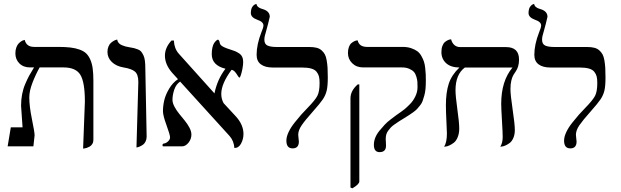

<svg xmlns="http://www.w3.org/2000/svg" viewBox="-20 -766 3252 1005"><path d="M415 11.7 424.3 -234.4Q424.3 -335.9 400.6 -374.5Q377 -413.1 312 -413.1H187.5Q166 -375 149.7 -332.3Q133.3 -289.6 133.3 -255.9Q133.3 -210 147.2 -142.1Q161.1 -74.2 161.1 -57.6L154.8 0H20L36.6 -99.6H98.1Q90.3 -211.9 90.3 -212.4Q90.3 -243.7 95.7 -272.2Q101.1 -300.8 112.1 -326.4Q123 -352.1 132.8 -370.1Q142.6 -388.2 158.2 -413.1H137.2Q102.5 -413.1 81.5 -434.1Q60.5 -455.1 60.5 -486.8Q60.5 -504.4 65.7 -518.1Q70.8 -531.7 77.9 -538.8Q85 -545.9 92 -550.3Q99.1 -554.7 104.5 -555.7L109.4 -557.1Q118.2 -520.5 158.2 -520.5H284.2Q321.8 -520.5 348.6 -517.3Q375.5 -514.2 397 -506.3Q418.5 -498.5 431.4 -486.1Q444.3 -473.6 453.1 -453.1Q461.9 -432.6 465.3 -406.5Q468.8 -380.4 468.8 -343.8V-33.2Q468.8 -21.5 463.1 -12.5Q457.5 -3.4 449.7 1Q441.9 5.4 434.1 8.1Q426.3 10.7 420.9 11.2Z M694.3 5.9 704.1 -336.4Q704.1 -376 686.5 -391.1Q668.9 -406.2 626 -413.1Q588.4 -419.4 565.4 -441.4Q542.5 -463.4 542.5 -494.1Q542.5 -509.8 547.6 -522.2Q552.7 -534.7 560.3 -541.3Q567.9 -547.9 575.4 -552.2Q583 -556.6 588.4 -557.6L593.3 -559.1Q594.7 -548.8 601.1 -541.3Q607.4 -533.7 618.4 -529.3Q629.4 -524.9 636.5 -522.9Q643.6 -521 655.3 -519Q672.9 -516.1 681.2 -514.2Q689.5 -512.2 701.4 -507.6Q713.4 -502.9 719 -495.8Q724.6 -488.8 730.5 -477.1Q736.3 -465.3 738.5 -447.8Q740.7 -430.2 740.7 -406.2L747.6 -51.3Q747.6 -37.1 742.2 -25.9Q736.8 -14.6 729 -9Q721.2 -3.4 713.1 0.2Q705.1 3.9 699.7 4.9Z M1252.9 -441.9Q1252.9 -427.7 1249.3 -407.7Q1245.6 -387.7 1241 -373.8Q1236.3 -359.9 1233.9 -359.9Q1230 -359.9 1224.4 -369.6Q1218.8 -379.4 1210.4 -389.4Q1202.1 -399.4 1191.9 -400.4Q1138.2 -327.6 1138.2 -274.4Q1138.2 -248.5 1150.4 -226.1L1216.3 -154.8Q1254.4 -111.8 1254.4 -64.9Q1254.4 -38.1 1241.9 -14.6Q1229.5 8.8 1207 8.8Q1204.1 -28.8 1181.6 -54.2L922.9 -338.9Q901.9 -325.2 892.3 -297.1Q882.8 -269 882.8 -243.7Q882.8 -227.1 893.1 -207.8Q903.3 -188.5 917.7 -170.7Q932.1 -152.8 946.8 -135Q961.4 -117.2 971.7 -97.7Q981.9 -78.1 981.9 -61.5Q981.9 -38.1 966.6 -19Q951.2 0 933.1 0H832.5Q830.6 -2.4 830.6 -5.9Q830.6 -13.7 837.4 -14.6Q849.1 -16.1 859.6 -25.9Q870.1 -35.6 870.1 -46.9Q870.1 -60.1 851.6 -110.6Q833 -161.1 833 -184.1Q833 -211.9 839.8 -241.2Q846.7 -270.5 865.5 -302Q884.3 -333.5 911.6 -351.6L880.9 -385.3Q843.3 -428.7 843.3 -474.6Q843.3 -516.6 877.4 -553.7H890.1Q892.1 -511.7 915.5 -485.4L1101.1 -278.8L1102.5 -276.9Q1117.7 -351.1 1160.2 -406.2Q1088.4 -423.8 1088.4 -482.4Q1088.4 -501.5 1091.8 -516.6Q1095.2 -531.7 1100.1 -539.3Q1105 -546.9 1109.9 -551.5Q1114.7 -556.2 1118.2 -557.6L1121.6 -558.6Q1127 -554.7 1128.4 -549.6Q1129.9 -544.4 1130.6 -540.3Q1131.3 -536.1 1135.3 -530.8Q1139.2 -525.4 1152.6 -519Q1166 -512.7 1189.5 -505.4Q1203.1 -501.5 1210.9 -498Q1218.8 -494.6 1230.2 -487.5Q1241.7 -480.5 1247.3 -469Q1252.9 -457.5 1252.9 -441.9Z M1363.8 -558.1Q1363.8 -535.2 1380.1 -527.6Q1396.5 -520 1429.2 -520H1599.1Q1621.1 -520 1636.7 -516.1Q1652.3 -512.2 1663.1 -502.7Q1673.8 -493.2 1680.2 -481.7Q1686.5 -470.2 1689.9 -450.4Q1693.4 -430.7 1694.6 -410.9Q1695.8 -391.1 1695.8 -360.8Q1695.8 -315.4 1689.9 -291.3Q1684.1 -267.1 1669.9 -246.1Q1655.8 -225.1 1617.2 -181.6Q1577.1 -136.7 1559.1 -110.4Q1541 -84 1541 -60.5Q1541 -53.2 1542.7 -41.7Q1544.4 -30.3 1544.4 -25.4Q1544.4 10.7 1511.7 10.7Q1479 10.7 1479 -29.8Q1479 -49.8 1490.5 -74.5Q1502 -99.1 1522.9 -125.2Q1543.9 -151.4 1557.1 -166.3Q1570.3 -181.2 1589.4 -200.7Q1629.4 -241.7 1641.1 -264.2Q1652.8 -286.6 1652.8 -331.5Q1652.8 -352.1 1649.7 -365.2Q1646.5 -378.4 1637.2 -390.1Q1627.9 -401.9 1608.9 -407.2Q1589.8 -412.6 1559.6 -412.6H1407.2Q1367.7 -412.6 1345.5 -429.2Q1323.2 -445.8 1323.2 -479Q1323.2 -532.7 1348.1 -596.7Q1358.9 -621.6 1358.9 -632.8Q1358.9 -651.9 1326.7 -662.6Q1293 -674.8 1293 -697.8Q1293 -707 1294.7 -714.6Q1296.4 -722.2 1298.8 -726.8Q1301.3 -731.4 1304.4 -735.1Q1307.6 -738.8 1310.8 -740.7Q1314 -742.7 1316.4 -743.7Q1318.8 -744.6 1320.8 -745.1L1322.3 -745.6Q1325.2 -726.6 1352.5 -719.2Q1392.1 -708.5 1392.1 -678.2Q1392.1 -675.8 1383.5 -642.3Q1375 -608.9 1372.6 -601.6Q1363.8 -575.2 1363.8 -558.1Z M1824.7 219.7 1814.5 215.8V-251Q1814.5 -291 1852.5 -324.2H1860.8V183.6Q1860.8 198.2 1824.7 219.7ZM1999 -38.1Q1999 -35.6 1999.8 -23.4Q2000.5 -11.2 2000.5 -3.4Q2000.5 30.3 1966.8 30.3Q1937 30.3 1937 -7.8Q1937 -26.4 1944.3 -45.2Q1951.7 -64 1966.3 -81.8Q1981 -99.6 1993.7 -113.3Q2006.3 -127 2026.6 -142.3Q2046.9 -157.7 2054.9 -163.6Q2063 -169.4 2078.6 -180.2Q2086.9 -185.5 2098.1 -194.8Q2109.4 -204.1 2126.2 -221.2Q2143.1 -238.3 2154.3 -262Q2165.5 -285.6 2165.5 -309.6Q2165.5 -326.7 2164.8 -337.6Q2164.1 -348.6 2159.4 -364.5Q2154.8 -380.4 2146.5 -389.6Q2138.2 -398.9 2122.1 -406Q2106 -413.1 2083 -413.1H1880.4Q1845.7 -413.1 1823.5 -435.1Q1801.3 -457 1801.3 -488.3Q1801.3 -506.8 1806.4 -520.3Q1811.5 -533.7 1819.1 -540Q1826.7 -546.4 1834.2 -550Q1841.8 -553.7 1847.2 -554.2L1852.1 -554.7Q1859.9 -520.5 1900.9 -520.5H2087.4Q2112.3 -520.5 2131.8 -513.9Q2151.4 -507.3 2164.1 -498Q2176.8 -488.8 2185.8 -472.7Q2194.8 -456.5 2199.2 -443.1Q2203.6 -429.7 2205.8 -409.2Q2208 -388.7 2208.5 -376.2Q2209 -363.8 2209 -344.2Q2209 -320.8 2207.3 -301.3Q2205.6 -281.7 2200.9 -265.6Q2196.3 -249.5 2192.1 -237.5Q2188 -225.6 2178.7 -214.1Q2169.4 -202.6 2163.1 -195.6Q2156.7 -188.5 2143.3 -178.7Q2129.9 -168.9 2121.6 -163.8Q2113.3 -158.7 2096.2 -147.9Q2077.1 -136.2 2068.4 -130.6Q2059.6 -125 2045.7 -115.2Q2031.7 -105.5 2025.4 -98.4Q2019 -91.3 2011.7 -81.5Q2004.4 -71.8 2001.7 -61Q1999 -50.3 1999 -38.1Z M2651.9 -298.8Q2651.9 -270 2663.3 -193.1Q2674.8 -116.2 2674.8 -85.4Q2674.8 -61.5 2667 -43.7Q2659.2 -25.9 2647.9 -17.6Q2636.7 -9.3 2625.5 -4.4Q2614.3 0.5 2606.4 1L2598.6 2Q2611.3 -17.6 2611.3 -49.3Q2611.3 -70.3 2607.4 -136Q2603.5 -201.7 2603.5 -222.7Q2603.5 -341.8 2662.6 -412.6H2413.1Q2364.3 -376 2364.3 -293.9Q2364.3 -263.2 2374 -193.8Q2383.8 -124.5 2383.8 -93.3Q2383.8 -67.4 2375.7 -47.9Q2367.7 -28.3 2356 -19.3Q2344.2 -10.3 2332.5 -4.9Q2320.8 0.5 2313 1L2304.7 2Q2319.3 -20.5 2319.3 -67.9Q2319.3 -79.1 2316.7 -130.9Q2314 -182.6 2314 -215.3Q2314 -281.7 2328.9 -327.6Q2343.8 -373.5 2384.8 -412.6Q2339.4 -413.1 2314.9 -435.5Q2290.5 -458 2290.5 -493.7Q2290.5 -512.2 2295.7 -525.6Q2300.8 -539.1 2308.3 -545.4Q2315.9 -551.8 2323.5 -555.4Q2331.1 -559.1 2336.4 -559.6L2341.3 -560.1Q2345.7 -542 2357.9 -530.8Q2370.1 -519.5 2389.6 -519.5H2628.9Q2696.8 -519.5 2696.8 -454.1Q2696.8 -433.6 2692.1 -418.7Q2687.5 -403.8 2680.9 -394.3Q2674.3 -384.8 2667.7 -374Q2661.1 -363.3 2656.5 -344.5Q2651.9 -325.7 2651.9 -298.8Z M2817.4 -558.1Q2817.4 -535.2 2833.7 -527.6Q2850.1 -520 2882.8 -520H3052.7Q3074.7 -520 3090.3 -516.1Q3106 -512.2 3116.7 -502.7Q3127.4 -493.2 3133.8 -481.7Q3140.1 -470.2 3143.6 -450.4Q3147 -430.7 3148.2 -410.9Q3149.4 -391.1 3149.4 -360.8Q3149.4 -315.4 3143.6 -291.3Q3137.7 -267.1 3123.5 -246.1Q3109.4 -225.1 3070.8 -181.6Q3030.8 -136.7 3012.7 -110.4Q2994.6 -84 2994.6 -60.5Q2994.6 -53.2 2996.3 -41.7Q2998 -30.3 2998 -25.4Q2998 10.7 2965.3 10.7Q2932.6 10.7 2932.6 -29.8Q2932.6 -49.8 2944.1 -74.5Q2955.6 -99.1 2976.6 -125.2Q2997.6 -151.4 3010.7 -166.3Q3023.9 -181.2 3043 -200.7Q3083 -241.7 3094.7 -264.2Q3106.4 -286.6 3106.4 -331.5Q3106.4 -352.1 3103.3 -365.2Q3100.1 -378.4 3090.8 -390.1Q3081.5 -401.9 3062.5 -407.2Q3043.5 -412.6 3013.2 -412.6H2860.8Q2821.3 -412.6 2799.1 -429.2Q2776.9 -445.8 2776.9 -479Q2776.9 -532.7 2801.8 -596.7Q2812.5 -621.6 2812.5 -632.8Q2812.5 -651.9 2780.3 -662.6Q2746.6 -674.8 2746.6 -697.8Q2746.6 -707 2748.3 -714.6Q2750 -722.2 2752.4 -726.8Q2754.9 -731.4 2758.1 -735.1Q2761.2 -738.8 2764.4 -740.7Q2767.6 -742.7 2770 -743.7Q2772.5 -744.6 2774.4 -745.1L2775.9 -745.6Q2778.8 -726.6 2806.2 -719.2Q2845.7 -708.5 2845.7 -678.2Q2845.7 -675.8 2837.2 -642.3Q2828.6 -608.9 2826.2 -601.6Q2817.4 -575.2 2817.4 -558.1Z"/></svg>

Font: Libertinage
Style: f
Weight: 400
Designer: OSP
Foundry: OSP
Version: Version 1.0; 2008; OFL relea